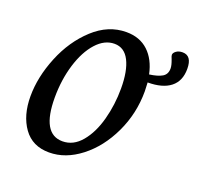

<svg xmlns="http://www.w3.org/2000/svg" viewBox="-125 -839 1008 982"><g transform="rotate(20 379.0 -347.5)"><path d="M591 -499Q593 -469 593 -451Q593 -330 542.5 -223.5Q492 -117 410 -53.5Q328 10 239 10Q148 10 100 -57Q52 -124 52 -228Q52 -333 97.5 -444.5Q143 -556 223.5 -630Q304 -704 402 -704Q475 -704 521.5 -660.5Q568 -617 584 -540Q629 -546 653 -560Q677 -574 677 -606Q677 -623 666 -652Q659 -668 659 -674Q659 -685 672.5 -695Q686 -705 707 -705Q758 -705 758 -633Q758 -567 715 -533Q672 -499 591 -499ZM474 -423Q474 -519 446.5 -573Q419 -627 365 -627Q311 -627 266.5 -577.5Q222 -528 196.5 -444.5Q171 -361 171 -264Q171 -67 284 -67Q343 -67 386.5 -119Q430 -171 452 -253Q474 -335 474 -423Z"/></g></svg>

Font: Charm
Style: Bold
Weight: 700
Designer: Katatrad Aksorn Co.,Ltd.
Foundry: Cadson Demak Co.,Ltd.
Version: Version 1.001